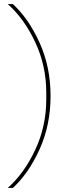

<svg xmlns="http://www.w3.org/2000/svg" viewBox="-20 -780 372 938"><path d="M43 138H18Q98 67 152 -48Q206 -163 206 -294V-328Q206 -459 152 -574Q98 -689 18 -760H43Q120 -689 173.5 -571Q227 -453 227 -311Q227 -169 173.5 -51Q120 67 43 138Z"/></svg>

Font: IBM Plex Sans Thin
Style: Regular
Weight: 100
Designer: Mike Abbink, Paul van der Laan, Pieter van Rosmalen
Foundry: Bold Monday
Version: Version 3.0